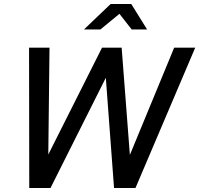

<svg xmlns="http://www.w3.org/2000/svg" viewBox="-20 -938 994 958"><path d="M232 0H126L125 -700H227L221 -167L489 -700H587L628 -165L849 -700H954L656 0H549L508 -550ZM637 -791 576 -869 481 -791H399L532 -918H635L714 -791Z"/></svg>

Font: Red Hat Display Medium
Style: Italic
Weight: 500
Italic angle: -12°
Designer: Pentagram / MCKL
Foundry: Pentagram / MCKL
Version: Version 1.003; Red Hat Display Medium Italic